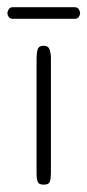

<svg xmlns="http://www.w3.org/2000/svg" viewBox="-43 -503 238 523"><path d="M76.2 0Q62.5 0 59.6 -8.3Q56.6 -16.6 56.6 -30.8V-344.2Q56.6 -358.4 59.6 -368.4Q62.5 -378.4 76.2 -378.4Q88.4 -378.4 92 -368.2Q95.7 -357.9 95.7 -345.2V-30.8Q95.7 -18.1 93 -9Q90.3 0 76.2 0ZM-7.3 -451.7Q-16.1 -451.7 -19.5 -457.3Q-22.9 -462.9 -22.9 -466.8Q-22.9 -471.2 -19.5 -477.3Q-16.1 -483.4 -7.3 -483.4H159.7Q168.5 -483.4 171.9 -477.3Q175.3 -471.2 175.3 -466.8Q175.3 -462.9 171.9 -457.3Q168.5 -451.7 159.7 -451.7Z"/></svg>

Font: Gruppo
Style: Regular
Weight: 400
Designer: Vernon Adams
Foundry: Vernon Adams
Version: Version 1.001; ttfautohint (v1.8.4.7-5d5b);gftools[0.9.28]